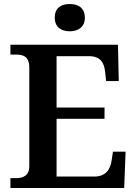

<svg xmlns="http://www.w3.org/2000/svg" viewBox="-20 -937 682 957"><path d="M328 -781C368 -781 403 -801 403 -849C403 -899 368 -917 328 -917C286 -917 253 -899 253 -849C253 -801 286 -781 328 -781ZM32 0H599L606 -181H543L536 -135C529 -91 506 -57 450 -57H262V-345H501V-401H262V-657H424C479 -657 499 -626 504 -579L509 -533H572L568 -714H32V-665H58C95 -665 126 -657 126 -600V-109C126 -62 96 -49 59 -49H32Z"/></svg>

Font: Noto Serif Devanagari SemiBold
Style: Regular
Weight: 600
Designer: Universal Thirst, Indian Type Foundry and the Monotype Design Team
Foundry: Monotype Imaging Inc.
Version: Version 2.004